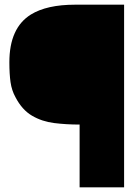

<svg xmlns="http://www.w3.org/2000/svg" viewBox="-20 -800 600 820"><path d="M510 0H320V-268Q263 -268 211 -274.5Q159 -281 116.5 -306Q74 -331 46 -385Q30 -414 25 -449Q20 -484 20 -534Q20 -681 112 -738Q180 -780 301 -780H510Z"/></svg>

Font: Tanohe Sans Black
Style: Regular
Weight: 900
Designer: Village Type and Design LLC & Cristiano Sobral
Foundry: Cooper Hewitt Smithsonian Design Museum
Version: Version 1.00;March 11, 2020;FontCreator 12.0.0.2522 64-bit; 